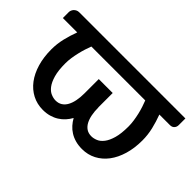

<svg xmlns="http://www.w3.org/2000/svg" viewBox="-81 -771 1043 1043"><g transform="rotate(45 440.0 -249.5)"><path d="M493.5 -215Q493.5 -184.5 498.5 -159.2Q503.5 -134 513.5 -115.8Q523.5 -97.5 539.2 -87.2Q555 -77 577 -77Q594 -77 612.8 -84.8Q631.5 -92.5 647 -112.8Q662.5 -133 672.5 -168Q682.5 -203 682.5 -257.5Q682.5 -278.5 679.2 -300.8Q676 -323 671 -344.5Q666 -366 659.5 -385.8Q653 -405.5 646.5 -422H232.5Q226 -405.5 219.8 -385.5Q213.5 -365.5 208.5 -344Q203.5 -322.5 200.2 -300.5Q197 -278.5 197 -257.5Q197 -203 207 -168Q217 -133 232.5 -112.8Q248 -92.5 266.8 -84.8Q285.5 -77 302.5 -77Q324 -77 340 -87.2Q356 -97.5 366 -115.8Q376 -134 381 -159.2Q386 -184.5 386 -215V-325.5H493V-215ZM870 -507V-456Q870 -441.5 861.2 -431.8Q852.5 -422 836 -422H755Q770 -382 779.8 -340.8Q789.5 -299.5 789.5 -257.5Q789.5 -198 775 -149Q760.5 -100 734.2 -65.2Q708 -30.5 671.2 -11.2Q634.5 8 590 8Q562 8 538.8 1.5Q515.5 -5 496.8 -16.8Q478 -28.5 463.8 -44.5Q449.5 -60.5 439 -79.5Q428.5 -60.5 414 -44.5Q399.5 -28.5 380.8 -16.8Q362 -5 339.2 1.5Q316.5 8 289.5 8Q245 8 208 -11.2Q171 -30.5 144.8 -65.2Q118.5 -100 104 -149Q89.5 -198 89.5 -257.5Q89.5 -299.5 99.2 -340.8Q109 -382 124 -422H13.5V-467.5Q13.5 -474 16.2 -481Q19 -488 24.2 -493.8Q29.5 -499.5 37 -503.2Q44.5 -507 54.5 -507Z"/></g></svg>

Font: Lato 2
Style: Regular
Weight: 600
Designer: Lukasz Dziedzic with Adam Twardoch and Botio Nikoltchev
Foundry: tyPoland Lukasz Dziedzic
Version: Version 2.015; 2015-08-06; http://www.latofonts.com/